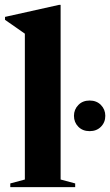

<svg xmlns="http://www.w3.org/2000/svg" viewBox="-24 -764 450 784"><path d="M223.5 -31 283 -15V0H18V-15L77.5 -31V-626.5Q68 -633.5 46.8 -648Q25.5 -662.5 -3.5 -683V-695L216.5 -744H223.5ZM342 -228.5Q313.5 -228.5 295.8 -246.5Q278 -264.5 278 -291Q278 -317 295.8 -335.2Q313.5 -353.5 342 -353.5Q370.5 -353.5 388.2 -335.2Q406 -317 406 -291Q406 -264.5 388.2 -246.5Q370.5 -228.5 342 -228.5Z"/></svg>

Font: Newsreader Display SemiBold
Style: Regular
Weight: 600
Designer: Hugues Gentile
Foundry: Production Type
Version: Version 1.001